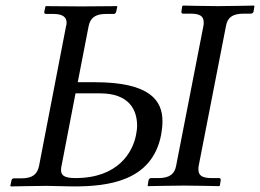

<svg xmlns="http://www.w3.org/2000/svg" viewBox="-20 -668 933 689"><path d="M217 -574 120 -72C114 -44 98 -28 57 -28H30C25 -28 22 -25 21 -20L17 -1L19 1C19 1 120 -1 148 -1C177 -1 208 1 244 1C365 1 525 -16 558 -183C561 -199 563 -216 563 -233C563 -306 520 -373 320 -373H259L298 -574C304 -604 322 -618 361 -618H388C392 -618 396 -621 397 -626L401 -645L399 -646C399 -646 312 -645 273 -645C238 -645 145 -646 145 -646L143 -645L139 -626C138 -621 140 -618 145 -618H171C206 -618 219 -606 219 -586C219 -582 218 -578 217 -574ZM251 -333H339C444 -333 472 -273 472 -217C472 -205 470 -193 468 -183C456 -121 403 -29 251 -29C210 -29 199 -39 199 -58C199 -64 200 -71 202 -79ZM791 -575C796 -603 812 -619 854 -619H880C885 -619 889 -622 890 -627L893 -646L892 -648C892 -648 798 -646 762 -646C723 -646 637 -648 637 -648L634 -646L631 -627C630 -622 633 -619 637 -619H664C697 -619 711 -610 711 -588C711 -584 711 -580 710 -575L612 -73C607 -45 590 -29 549 -29H523C518 -29 514 -26 513 -21L510 -2L511 0C511 0 605 -2 641 -2C680 -2 766 0 766 0L769 -2L772 -21C773 -26 770 -29 766 -29H739C706 -29 692 -38 692 -60C692 -64 692 -68 693 -73Z"/></svg>

Font: Libertinus Serif
Style: Italic
Weight: 400
Italic angle: -12°
Designer: Philipp H. Poll, Khaled Hosny
Foundry: Caleb Maclennan
Version: Version 7.050;RELEASE